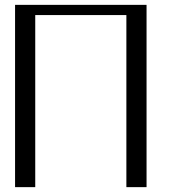

<svg xmlns="http://www.w3.org/2000/svg" viewBox="-20 -770 706 790"><path d="M583 -750V0H500V-708H125V0H42V-750Z"/></svg>

Font: okolaks
Style: Regular
Weight: 500
Version: Version 000.6.0